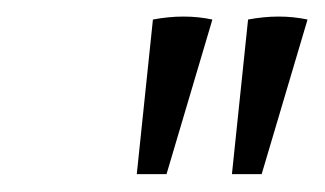

<svg xmlns="http://www.w3.org/2000/svg" viewBox="-20 -688 382 226"><path d="M141 -483 160 -665Q197 -672 230 -665L176 -483ZM253 -483 272 -665Q309 -672 342 -665L288 -483Z"/></svg>

Font: Piazzolla SC Light
Style: Italic
Weight: 300
Italic angle: -11.3°
Designer: Juan Pablo del Peral
Foundry: Huerta Tipografica
Version: Version 1.330